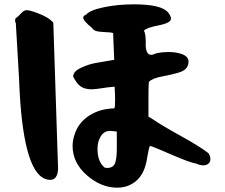

<svg xmlns="http://www.w3.org/2000/svg" viewBox="-20 -839 1040 886"><path d="M52 -755Q64 -762 77 -777Q90 -792 103 -792Q117 -792 152 -779Q206 -759 226 -734L248 -60Q246 -9 211 -9Q201 -9 190 -13Q83 -50 68 -475L53 -732Q47 -742 52 -755ZM315 -166Q315 -191 324 -218Q341 -272 390 -304.5Q439 -337 507 -339Q511 -340 511 -370V-391L509 -439L478 -436Q422 -427 402 -427Q371 -427 352.5 -440Q334 -453 318 -485Q316 -508 353.5 -526Q391 -544 431 -550L507 -563L502 -686Q497 -690 455 -691.5Q413 -693 406 -709Q364 -743 364 -757Q364 -767 377 -771Q394 -792 459 -805.5Q524 -819 597 -819Q726 -819 756 -781Q769 -765 769 -753Q769 -733 712 -722Q655 -711 644 -697Q650 -688 651.5 -668.5Q653 -649 652.5 -631.5Q652 -614 658 -600Q664 -586 678 -586Q686 -586 704 -594Q731 -599 757 -599Q796 -599 823 -588Q850 -577 850 -554Q850 -544 846 -535Q837 -513 801.5 -503Q766 -493 725 -485.5Q684 -478 667 -461Q665 -445 665 -387V-301L683 -290Q725 -261 814.5 -211.5Q904 -162 942 -132Q951 -118 951 -105Q951 -92 942 -84Q933 -76 918 -76Q902 -76 886 -84Q858 -88 771.5 -125.5Q685 -163 672 -166Q667 -158 659 -111Q649 -41 611.5 -7Q574 27 521 27Q446 27 380.5 -30.5Q315 -88 315 -166ZM430 -152Q430 -91 464 -65Q465 -65 469 -64.5Q473 -64 474 -64Q502 -64 510.5 -85Q519 -106 519 -152V-232L499 -234Q495 -235 489 -235Q461 -235 445.5 -211Q430 -187 430 -152Z"/></svg>

Font: NaniFont Regular
Style: Regular
Weight: 400
Designer: Nanigashitei
Version: Version 1.036